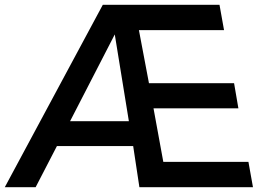

<svg xmlns="http://www.w3.org/2000/svg" viewBox="-59 -783 1138 803"><path d="M90 0H-39L371 -763H859L878 -657H522L564 -435H920L938 -330H583L624 -106H980L999 0H524L498 -172H179ZM421 -639 234 -276H480Z"/></svg>

Font: Open Sauce One Medium Italic
Style: Regular
Weight: 500
Italic angle: -10°
Designer: Alfredo Marco Pradil
Foundry: Creative Sauce Fz LLC
Version: Version 1.477